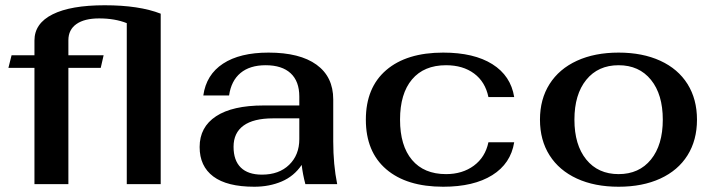

<svg xmlns="http://www.w3.org/2000/svg" viewBox="-20 -700 2719 730"><path d="M111 -442H12L24 -490H111V-546Q111 -611 180 -645.5Q249 -680 378 -680Q509 -680 591 -648V0H462V-612Q417 -630 357 -630Q301 -630 270.5 -608.5Q240 -587 240 -547V-490H374L363 -442H240V0H111Z M739 -141Q739 -217 801.5 -258Q864 -299 982 -299H1118V-333Q1118 -391 1085 -421.5Q1052 -452 990 -452Q930 -452 894.5 -422.5Q859 -393 851 -337H753Q764 -416 828 -458Q892 -500 1001 -500Q1120 -500 1183.5 -454Q1247 -408 1247 -322V-162Q1247 -74 1262 0H1141Q1131 -38 1127 -73Q1098 -30 1051 -10Q1004 10 947 10Q843 10 791 -29Q739 -68 739 -141ZM1118 -171V-250H1018Q944 -250 906 -222.5Q868 -195 868 -142Q868 -90 895.5 -63Q923 -36 976 -36Q1041 -36 1079.5 -73.5Q1118 -111 1118 -171Z M1371 -245Q1371 -367 1448.5 -433.5Q1526 -500 1665 -500Q1782 -500 1852 -456Q1922 -412 1935 -331H1837Q1825 -389 1782.5 -420.5Q1740 -452 1676 -452Q1592 -452 1546.5 -398Q1501 -344 1501 -245Q1501 -146 1546.5 -92Q1592 -38 1676 -38Q1738 -38 1781.5 -70Q1825 -102 1837 -159H1935Q1922 -78 1851.5 -34Q1781 10 1665 10Q1526 10 1448.5 -56.5Q1371 -123 1371 -245Z M2033 -245Q2033 -323 2069.5 -380.5Q2106 -438 2173.5 -469Q2241 -500 2332 -500Q2423 -500 2490.5 -469Q2558 -438 2594 -380.5Q2630 -323 2630 -245Q2630 -167 2594 -109.5Q2558 -52 2490.5 -21Q2423 10 2332 10Q2241 10 2173.5 -21Q2106 -52 2069.5 -109.5Q2033 -167 2033 -245ZM2500 -245Q2500 -341 2455 -396.5Q2410 -452 2332 -452Q2254 -452 2209 -396.5Q2164 -341 2164 -245Q2164 -149 2209 -93.5Q2254 -38 2332 -38Q2410 -38 2455 -93.5Q2500 -149 2500 -245Z"/></svg>

Font: Fahkwang SemiBold
Style: Regular
Weight: 600
Designer: Suppakit Chalermlarp | Katatrad Co.,Ltd.
Foundry: Cadson Demak Co.,Ltd.
Version: Version 1.000; ttfautohint (v1.6)